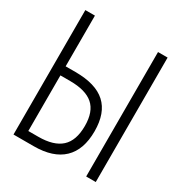

<svg xmlns="http://www.w3.org/2000/svg" viewBox="-168 -834 899 954"><g transform="rotate(30 281.5 -357.0)"><path d="M46 0V-714H101V-423H157Q274 -423 330.5 -371.5Q387 -320 387 -215Q387 -109 330 -54.5Q273 0 162 0ZM463 0V-714H518V0ZM101 -52H158Q246 -52 289 -91Q332 -130 332 -214Q332 -296 289 -333.5Q246 -371 157 -371H101Z"/></g></svg>

Font: Noto Sans Mono SemiCondensed Light
Style: Regular
Weight: 300
Width: 4
Designer: Monotype Design Team
Foundry: Monotype Imaging Inc.
Version: Version 2.014; ttfautohint (v1.8.4.7-5d5b)